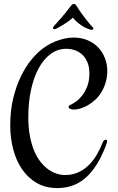

<svg xmlns="http://www.w3.org/2000/svg" viewBox="-20 -891 594 970"><path d="M522 -532.2Q522 -505.9 515.4 -480Q508.8 -454.1 494.6 -429.2Q481.4 -405.8 463.1 -388.7Q444.8 -371.6 425.3 -360.1Q405.8 -348.6 387 -343Q368.2 -337.4 354 -337.4Q340.8 -337.4 333.7 -341.3Q326.7 -345.2 326.7 -351.1Q326.7 -357.9 338.9 -362.8Q346.7 -366.2 362.1 -376.5Q377.4 -386.7 392.8 -405.5Q408.2 -424.3 419.9 -452.4Q431.6 -480.5 431.6 -519Q431.6 -553.2 421.4 -577.1Q411.1 -601.1 394.5 -616Q377.9 -630.9 357.2 -637.7Q336.4 -644.5 315.4 -644.5Q270.5 -644.5 234.9 -617.7Q199.2 -590.8 174.3 -544.2Q149.4 -497.6 136.2 -434.8Q123 -372.1 123 -299.8Q123 -246.6 131.1 -203.9Q139.2 -161.1 152.8 -128.7Q166.5 -96.2 185.1 -73Q203.6 -49.8 224.1 -35.2Q244.6 -20.5 266.4 -13.7Q288.1 -6.8 308.6 -6.8Q345.7 -6.8 375.2 -20.3Q404.8 -33.7 428 -56.4Q451.2 -79.1 468.8 -109.1Q486.3 -139.2 499.5 -172.9Q502 -179.2 506.1 -182.1Q510.3 -185.1 514.2 -185.1Q521 -185.1 521 -177.2Q521 -173.8 516.8 -161.1Q512.7 -148.4 505.1 -130.9Q497.6 -113.3 487.3 -93Q477.1 -72.8 464.8 -54.2Q428.2 2 380.6 30.5Q333 59.1 268.6 59.1Q210.4 59.1 166.3 33.7Q122.1 8.3 92 -35.2Q62 -78.6 46.9 -136.2Q31.7 -193.8 31.7 -257.8Q31.7 -334.5 47.4 -397Q63 -459.5 86.7 -507.3Q110.4 -555.2 137.9 -588.6Q165.5 -622.1 189.9 -641.1Q202.6 -651.4 220.2 -662.1Q237.8 -672.9 258.8 -681.4Q279.8 -689.9 303.5 -695.6Q327.1 -701.2 352.1 -701.2Q391.1 -701.2 422.6 -687.7Q454.1 -674.3 476.1 -651.4Q498 -628.4 510 -597.7Q522 -566.9 522 -532.2ZM447.3 -754.4Q451.7 -750 451.7 -747.1Q451.7 -744.1 449.2 -742.2Q446.8 -740.2 442.9 -740.2Q439 -740.2 433.6 -742.2Q429.7 -743.7 421.1 -746.8Q412.6 -750 400.9 -756.8Q389.2 -763.7 375.5 -774.4Q361.8 -785.2 347.7 -801.8Q338.9 -793 326.4 -783.9Q314 -774.9 301.8 -767.3Q289.6 -759.8 278.8 -753.9Q268.1 -748 262.7 -745.6Q258.3 -743.7 254.9 -743.7Q248 -743.7 248 -750Q248 -753.9 252.9 -759.8Q256.8 -764.6 263.7 -772Q270.5 -779.3 281 -791Q291.5 -802.7 305.9 -820.1Q320.3 -837.4 339.4 -862.8Q346.2 -871.1 353 -871.1Q357.9 -871.1 361.3 -868.2Q364.7 -865.2 368.7 -858.4Q377.9 -842.8 390.1 -825.7Q402.3 -808.6 414.1 -793.7Q425.8 -778.8 434.8 -768.1Q443.8 -757.3 447.3 -754.4Z"/></svg>

Font: Engagement
Style: Regular
Weight: 400
Designer: Astigmatic (AOETI)
Foundry: Astigmatic (AOETI)
Version: Version 1.000